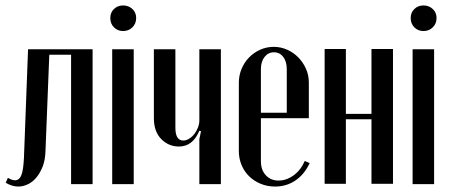

<svg xmlns="http://www.w3.org/2000/svg" viewBox="-20 -676 1657 705"><path d="M9 -23Q24 -14 35 -14Q51 -14 58.5 -33Q66 -52 68 -98L83 -495H320V0H241V-475H161L147 -121Q146 -88 136.5 -64Q127 -40 113 -23.5Q99 -7 81.5 1Q64 9 47 9Q24 9 1 -5Z M385 -610Q385 -630 398.5 -643Q412 -656 432 -656Q452 -656 466 -643Q480 -630 480 -610Q480 -589 466 -575.5Q452 -562 432 -562Q412 -562 398.5 -575.5Q385 -589 385 -610ZM471 -495V0H392V-495Z M712 -196Q688 -138 637 -138Q599 -138 572 -165.5Q545 -193 545 -242V-495H624V-207Q624 -160 653 -160Q664 -160 675 -167Q686 -174 694 -184.5Q702 -195 707 -208Q712 -221 712 -234V-495H791V0H712V-165L718 -194Z M857 -372Q857 -399 867 -423Q877 -447 894.5 -465Q912 -483 935.5 -493.5Q959 -504 985 -504Q1011 -504 1034.5 -493.5Q1058 -483 1075.5 -465Q1093 -447 1103.5 -423.5Q1114 -400 1114 -373V-242H938V-84Q938 -52 956 -32.5Q974 -13 1003 -13Q1032 -13 1058.5 -32.5Q1085 -52 1099 -85L1117 -77Q1098 -36 1065 -13.5Q1032 9 990 9Q962 9 937.5 -1Q913 -11 895 -28.5Q877 -46 867 -70Q857 -94 857 -121ZM1033 -262V-422Q1033 -450 1020 -467Q1007 -484 986 -484Q965 -484 951.5 -467Q938 -450 938 -422V-262Z M1250 -496V-258H1344V-496H1423V-1H1344V-238H1250V-1H1172V-496Z M1488 -610Q1488 -630 1501.5 -643Q1515 -656 1535 -656Q1555 -656 1569 -643Q1583 -630 1583 -610Q1583 -589 1569 -575.5Q1555 -562 1535 -562Q1515 -562 1501.5 -575.5Q1488 -589 1488 -610ZM1574 -495V0H1495V-495Z"/></svg>

Font: Moniqa SemBd Narrow Heading
Style: Regular
Weight: 600
Width: 4
Designer: Rajesh Rajput
Foundry: Rajesh Rajput
Version: Version 1.000